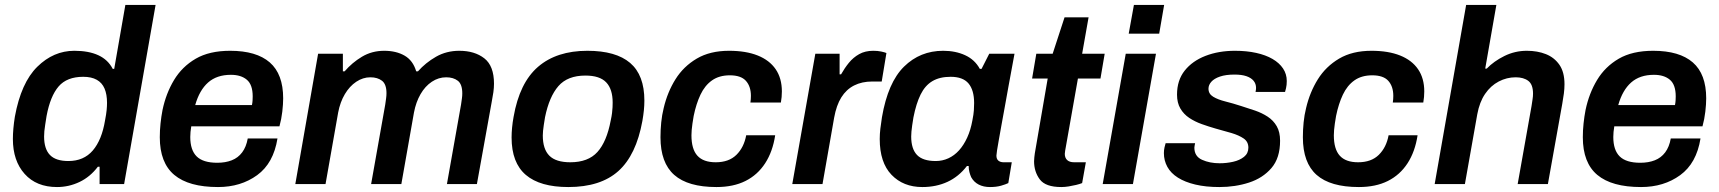

<svg xmlns="http://www.w3.org/2000/svg" viewBox="-20 -743 6937 775"><path d="M210 12Q127 12 79.5 -41Q32 -94 32 -182Q32 -202 34 -224.5Q36 -247 40 -272Q65 -409 130.5 -473.5Q196 -538 280 -538Q338 -538 377 -520Q416 -502 435 -465H441L486 -723H608L481 0H382V-70H375Q344 -29 301 -8.5Q258 12 210 12ZM256 -93Q318 -93 354.5 -135.5Q391 -178 404 -257Q409 -283 410.5 -299Q412 -315 412 -328Q412 -362 402 -385.5Q392 -409 370.5 -421Q349 -433 316 -433Q250 -433 216.5 -394Q183 -355 168 -275Q165 -255 162.5 -240Q160 -225 159 -213.5Q158 -202 158 -192Q158 -142 181.5 -117.5Q205 -93 256 -93Z M860 12Q742 12 683.5 -37Q625 -86 625 -189Q625 -217 628 -245Q631 -273 636 -299Q650 -366 682.5 -420Q715 -474 770 -506Q825 -538 909 -538Q1015 -538 1069 -491Q1123 -444 1123 -346Q1123 -323 1119.5 -292.5Q1116 -262 1108 -233H752Q750 -221 749 -210.5Q748 -200 748 -190Q748 -137 774 -111.5Q800 -86 857 -86Q890 -86 915.5 -96Q941 -106 957.5 -128Q974 -150 980 -184H1100Q1084 -84 1018 -36Q952 12 860 12ZM768 -319H997Q999 -329 999.5 -338Q1000 -347 1000 -354Q1000 -401 976.5 -421Q953 -441 912 -441Q855 -441 820 -410Q785 -379 768 -319Z M1172 0 1264 -526H1364V-455H1371Q1401 -490 1441 -514Q1481 -538 1531 -538Q1579 -538 1613 -518.5Q1647 -499 1660 -455H1667Q1698 -490 1740 -514Q1782 -538 1834 -538Q1896 -538 1935 -507.5Q1974 -477 1974 -405Q1974 -389 1971.5 -371Q1969 -353 1965 -333L1905 0H1784L1841 -321Q1843 -335 1844.5 -345.5Q1846 -356 1846 -366Q1846 -403 1828 -417Q1810 -431 1781 -431Q1750 -431 1723 -413Q1696 -395 1677.5 -363Q1659 -331 1651 -289L1600 0H1478L1535 -321Q1537 -335 1538.5 -346Q1540 -357 1540 -367Q1540 -403 1522 -417Q1504 -431 1475 -431Q1445 -431 1418 -413Q1391 -395 1372 -363Q1353 -331 1345 -289L1294 0Z M2274 12Q2160 12 2102.5 -37Q2045 -86 2045 -188Q2045 -207 2047 -228Q2049 -249 2053 -271Q2077 -409 2152 -473.5Q2227 -538 2351 -538Q2466 -538 2523.5 -489Q2581 -440 2581 -337Q2581 -318 2579 -298Q2577 -278 2573 -255Q2548 -117 2476 -52.5Q2404 12 2274 12ZM2282 -88Q2354 -88 2391.5 -129.5Q2429 -171 2445 -256Q2449 -274 2450.5 -287Q2452 -300 2452.5 -310Q2453 -320 2453 -329Q2453 -383 2427 -410.5Q2401 -438 2343 -438Q2271 -438 2234 -395.5Q2197 -353 2180 -270Q2177 -252 2175 -238.5Q2173 -225 2172 -215Q2171 -205 2171 -196Q2171 -141 2197.5 -114.5Q2224 -88 2282 -88Z M2872 12Q2757 12 2701.5 -37Q2646 -86 2646 -189Q2646 -219 2649 -249Q2652 -279 2659 -307Q2674 -371 2706.5 -423Q2739 -475 2792.5 -506.5Q2846 -538 2923 -538Q2991 -538 3038.5 -519Q3086 -500 3111 -463.5Q3136 -427 3136 -374Q3136 -363 3135 -351.5Q3134 -340 3132 -329H3009Q3010 -336 3010.5 -342.5Q3011 -349 3011 -356Q3011 -394 2991 -416.5Q2971 -439 2926 -439Q2883 -439 2854 -418.5Q2825 -398 2807.5 -361Q2790 -324 2780 -275Q2777 -258 2775 -244Q2773 -230 2772 -218.5Q2771 -207 2771 -197Q2771 -141 2795 -114.5Q2819 -88 2869 -88Q2922 -88 2952.5 -118Q2983 -148 2992 -197H3109Q3099 -131 3068.5 -84Q3038 -37 2989 -12.5Q2940 12 2872 12Z M3178 0 3271 -526H3369V-443H3375Q3389 -468 3406.5 -489.5Q3424 -511 3448 -524.5Q3472 -538 3505 -538Q3523 -538 3537 -535Q3551 -532 3558 -529L3539 -414H3501Q3459 -414 3427.5 -398Q3396 -382 3376 -350Q3356 -318 3347 -268L3300 0Z M3703 12Q3626 12 3578.5 -37.5Q3531 -87 3531 -182Q3531 -202 3533.5 -223.5Q3536 -245 3540 -270Q3564 -410 3629 -474Q3694 -538 3787 -538Q3837 -538 3876 -520Q3915 -502 3935 -465H3942L3973 -526H4075L4051 -396Q4044 -355 4036.5 -315.5Q4029 -276 4023 -241.5Q4017 -207 4012 -180Q4007 -153 4004.5 -136Q4002 -119 4002 -115Q4002 -101 4010 -94.5Q4018 -88 4031 -88H4064L4050 -4Q4040 1 4021 6.5Q4002 12 3976 12Q3950 12 3930.5 2Q3911 -8 3900 -28Q3896 -37 3893 -48.5Q3890 -60 3890 -73H3883Q3850 -30 3804.5 -9Q3759 12 3703 12ZM3757 -93Q3784 -93 3808 -104Q3832 -115 3851 -136Q3870 -157 3884 -187.5Q3898 -218 3905 -257Q3910 -282 3911 -298Q3912 -314 3912 -327Q3912 -379 3889.5 -406Q3867 -433 3817 -433Q3773 -433 3743.5 -415.5Q3714 -398 3696 -361.5Q3678 -325 3667 -269Q3664 -251 3662 -237Q3660 -223 3659 -212Q3658 -201 3658 -192Q3658 -142 3681.5 -117.5Q3705 -93 3757 -93Z M4264 12Q4200 12 4177 -19Q4154 -50 4154 -92Q4154 -100 4155 -108Q4156 -116 4157 -124L4209 -426H4146L4163 -526H4229L4277 -673H4374L4348 -526H4439L4422 -426H4331L4282 -149Q4281 -146 4279.5 -135Q4278 -124 4278 -122Q4278 -106 4287.5 -97Q4297 -88 4316 -88H4363L4348 -4Q4338 0 4323.5 3.5Q4309 7 4293.5 9.5Q4278 12 4264 12Z M4536 -607 4557 -723H4679L4659 -607ZM4431 0 4524 -526H4646L4553 0Z M4902 12Q4847 12 4805 2Q4763 -8 4734.5 -26Q4706 -44 4692 -69.5Q4678 -95 4678 -125Q4678 -137 4680.5 -148Q4683 -159 4685 -165H4804Q4803 -161 4802 -155Q4801 -149 4801 -147Q4801 -112 4832 -98Q4863 -84 4903 -84Q4931 -84 4957.5 -90Q4984 -96 5001.5 -110Q5019 -124 5019 -147Q5019 -171 5000 -184Q4981 -197 4951 -206Q4921 -215 4887 -224Q4859 -232 4831 -242Q4803 -252 4780.5 -267Q4758 -282 4744.5 -305Q4731 -328 4731 -361Q4731 -419 4762 -458Q4793 -497 4846 -517.5Q4899 -538 4965 -538Q5012 -538 5050.5 -529.5Q5089 -521 5116.5 -505Q5144 -489 5159 -466.5Q5174 -444 5174 -416Q5174 -400 5171 -387Q5168 -374 5167 -372H5048Q5049 -377 5049.5 -381Q5050 -385 5050 -388Q5050 -405 5040 -417Q5030 -429 5011 -435.5Q4992 -442 4963 -442Q4928 -442 4904.5 -434Q4881 -426 4869.5 -413Q4858 -400 4858 -385Q4858 -364 4877 -352.5Q4896 -341 4926 -333.5Q4956 -326 4990 -315Q5019 -306 5046.5 -296.5Q5074 -287 5097 -272Q5120 -257 5133.5 -233.5Q5147 -210 5147 -175Q5147 -105 5112 -64.5Q5077 -24 5021.5 -6Q4966 12 4902 12Z M5465 12Q5350 12 5294.5 -37Q5239 -86 5239 -189Q5239 -219 5242 -249Q5245 -279 5252 -307Q5267 -371 5299.5 -423Q5332 -475 5385.5 -506.5Q5439 -538 5516 -538Q5584 -538 5631.5 -519Q5679 -500 5704 -463.5Q5729 -427 5729 -374Q5729 -363 5728 -351.5Q5727 -340 5725 -329H5602Q5603 -336 5603.5 -342.5Q5604 -349 5604 -356Q5604 -394 5584 -416.5Q5564 -439 5519 -439Q5476 -439 5447 -418.5Q5418 -398 5400.5 -361Q5383 -324 5373 -275Q5370 -258 5368 -244Q5366 -230 5365 -218.5Q5364 -207 5364 -197Q5364 -141 5388 -114.5Q5412 -88 5462 -88Q5515 -88 5545.5 -118Q5576 -148 5585 -197H5702Q5692 -131 5661.5 -84Q5631 -37 5582 -12.5Q5533 12 5465 12Z M5771 0 5898 -723H6020L5975 -466H5981Q6010 -496 6052.5 -517Q6095 -538 6143 -538Q6186 -538 6220 -524.5Q6254 -511 6274.5 -481.5Q6295 -452 6295 -403Q6295 -385 6292.5 -365.5Q6290 -346 6286 -324L6228 0H6106L6162 -315Q6164 -329 6166 -341.5Q6168 -354 6168 -365Q6168 -402 6149 -416.5Q6130 -431 6098 -431Q6062 -431 6029.5 -414Q5997 -397 5974.5 -364Q5952 -331 5943 -282L5893 0Z M6604 12Q6486 12 6427.5 -37Q6369 -86 6369 -189Q6369 -217 6372 -245Q6375 -273 6380 -299Q6394 -366 6426.5 -420Q6459 -474 6514 -506Q6569 -538 6653 -538Q6759 -538 6813 -491Q6867 -444 6867 -346Q6867 -323 6863.5 -292.5Q6860 -262 6852 -233H6496Q6494 -221 6493 -210.5Q6492 -200 6492 -190Q6492 -137 6518 -111.5Q6544 -86 6601 -86Q6634 -86 6659.5 -96Q6685 -106 6701.5 -128Q6718 -150 6724 -184H6844Q6828 -84 6762 -36Q6696 12 6604 12ZM6512 -319H6741Q6743 -329 6743.5 -338Q6744 -347 6744 -354Q6744 -401 6720.5 -421Q6697 -441 6656 -441Q6599 -441 6564 -410Q6529 -379 6512 -319Z"/></svg>

Font: Archivo Variable SemiBold
Style: Italic
Weight: 600
Italic angle: -10°
Designer: Hector Gatti
Foundry: Omnibus-Type
Version: Version 2.001